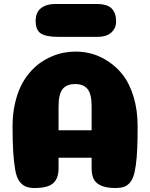

<svg xmlns="http://www.w3.org/2000/svg" viewBox="-20 -944 752 964"><path d="M358 -522Q315 -522 294.5 -497Q274 -472 274 -408V-290H440V-410Q440 -472 419.5 -497Q399 -522 358 -522ZM440 -152H274V-99Q274 -48 247 -24Q220 0 154 0Q126 0 108 -8Q90 -16 76.5 -35Q63 -54 56.5 -90.5Q50 -127 46.5 -178.5Q43 -230 43 -309Q43 -368 54 -419Q65 -470 83 -508Q101 -546 126.5 -576.5Q152 -607 180 -627Q208 -647 239.5 -660.5Q271 -674 301 -679.5Q331 -685 360 -685Q402 -685 443 -673.5Q484 -662 526 -634Q568 -606 599.5 -564.5Q631 -523 651 -457Q671 -391 671 -309Q671 -243 669 -197Q667 -151 662 -115Q657 -79 649.5 -58Q642 -37 629 -23.5Q616 -10 599.5 -5Q583 0 560 0Q516 0 489 -11.5Q462 -23 451 -44Q440 -65 440 -99ZM159 -839Q159 -883 186.5 -903.5Q214 -924 256 -924H464Q519 -924 541 -901Q563 -878 563 -837Q563 -818 556 -803.5Q549 -789 537 -779Q525 -769 508.5 -764Q492 -759 472 -759H271Q211 -759 185 -776Q159 -793 159 -839Z"/></svg>

Font: Coiny
Style: Regular
Weight: 400
Version: Version 001.001